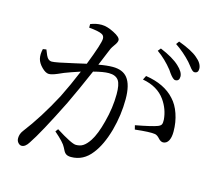

<svg xmlns="http://www.w3.org/2000/svg" viewBox="-109 -901 1218 1067"><g transform="rotate(15 500.0 -367.0)"><path d="M98.6 26.4Q87.9 26.4 78.6 16.1Q69.3 5.9 69.3 -9.8Q69.3 -34.2 85 -54.7Q163.1 -156.2 237.3 -295.9Q275.4 -372.1 310.5 -457Q253.9 -438.5 221.7 -425.8Q209 -420.9 190.4 -412.1Q158.2 -398.4 141.6 -398.4Q123 -398.4 100.6 -420.9Q78.1 -443.4 72.3 -466.8Q66.4 -492.2 74.2 -523.4L93.8 -526.4Q95.7 -522.5 98.6 -514.6Q107.4 -491.2 113.3 -483.4Q124 -468.8 139.6 -468.8Q162.1 -468.8 266.6 -493.2Q310.5 -502.9 331.1 -507.8Q381.8 -637.7 381.8 -665Q381.8 -683.6 366.2 -690.4Q347.7 -700.2 292 -705.1V-725.6Q323.2 -738.3 355.5 -738.3Q386.7 -738.3 426.8 -717.8Q467.8 -697.3 467.8 -679.7Q467.8 -667 453.1 -647.5Q442.4 -632.8 437.5 -623Q434.6 -616.2 426.8 -597.7Q407.2 -548.8 394.5 -519.5Q442.4 -528.3 475.6 -528.3Q533.2 -528.3 560.5 -494.1Q590.8 -456.1 590.8 -373Q590.8 -282.2 566.4 -192.4Q540 -98.6 498 -45.9Q451.2 15.6 379.9 15.6Q357.4 15.6 346.7 4.9Q338.9 -2 327.6 -26.4Q316.4 -50.8 259.8 -99.6L271.5 -115.2Q364.3 -56.6 388.7 -56.6Q413.1 -56.6 429.7 -67.4Q448.2 -79.1 466.8 -107.4Q493.2 -148.4 512.7 -224.6Q535.2 -308.6 535.2 -387.7Q535.2 -442.4 520.5 -464.8Q503.9 -489.3 463.9 -489.3Q431.6 -489.3 376 -474.6Q326.2 -359.4 283.2 -269.5Q185.5 -73.2 138.7 -3.9Q120.1 26.4 98.6 26.4ZM853.5 -195.3Q838.9 -195.3 825.7 -210.4Q812.5 -225.6 798.8 -228.5Q770.5 -233.4 683.6 -223.6L677.7 -247.1Q771.5 -264.6 802.7 -276.4Q817.4 -282.2 821.8 -290.5Q826.2 -298.8 825.2 -318.4Q820.3 -377.9 785.2 -427.7Q742.2 -488.3 655.3 -503.9L667 -527.3Q776.4 -510.7 834 -446.3Q862.3 -416 877.9 -370.1Q894.5 -322.3 894.5 -267.6Q894.5 -236.3 884.8 -216.8Q874 -196.3 853.5 -195.3ZM829.1 -546.9Q816.4 -546.9 793.9 -578.1Q787.1 -588.9 783.2 -593.8Q742.2 -645.5 693.4 -679.7L707 -696.3Q782.2 -665 818.4 -630.9Q852.5 -599.6 852.5 -573.2Q852.5 -546.9 829.1 -546.9ZM919.9 -617.2Q909.2 -617.2 890.6 -642.6Q879.9 -656.2 873 -664.1Q832 -709 782.2 -742.2L794.9 -759.8Q874 -730.5 906.2 -702.1Q942.4 -672.9 942.4 -641.6Q942.4 -617.2 919.9 -617.2Z"/></g></svg>

Font: Bpmf Zihi Only R
Style: R
Weight: 400
Foundry: But Ko
Version: Version 1.320